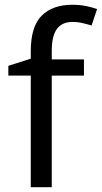

<svg xmlns="http://www.w3.org/2000/svg" viewBox="-20 -785 427 805"><path d="M332 -468H197V0H109V-468H15V-509L109 -539V-570Q109 -674 155 -719.5Q201 -765 283 -765Q315 -765 341.5 -759.5Q368 -754 387 -747L364 -678Q348 -683 327 -688Q306 -693 284 -693Q240 -693 218.5 -663.5Q197 -634 197 -571V-536H332Z"/></svg>

Font: Noto Sans Old South Arabian
Style: Regular
Weight: 400
Designer: Monotype Design Team
Foundry: Monotype Imaging Inc.
Version: Version 2.001; ttfautohint (v1.8.4.7-5d5b)